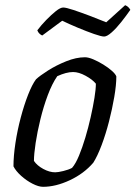

<svg xmlns="http://www.w3.org/2000/svg" viewBox="-20 -721 523 741"><path d="M146 0Q129 0 105.5 -12Q82 -24 61.5 -42.5Q41 -61 32 -79Q32 -119 39.5 -168.5Q47 -218 60 -267Q73 -316 88.5 -355.5Q104 -395 119 -415Q134 -429 165.5 -449Q197 -469 235.5 -484.5Q274 -500 308 -500Q321 -500 340 -492Q359 -484 378.5 -472Q398 -460 412 -447.5Q426 -435 429 -426Q429 -393 421 -346.5Q413 -300 400.5 -251.5Q388 -203 372 -160.5Q356 -118 340 -93Q304 -51 249.5 -25.5Q195 0 146 0ZM193 -56Q204 -56 224.5 -61Q245 -66 258 -73Q272 -89 285 -120.5Q298 -152 309.5 -190.5Q321 -229 330 -269Q339 -309 344.5 -343Q350 -377 350 -398Q337 -414 310.5 -428.5Q284 -443 262 -443Q236 -443 201 -427Q181 -398 164.5 -354Q148 -310 136 -261Q124 -212 117.5 -169Q111 -126 111 -100Q123 -82 147 -69Q171 -56 193 -56ZM382 -580Q371 -580 342.5 -590Q314 -600 280.5 -614Q247 -628 220 -641L143 -584Q138 -586 132.5 -591Q127 -596 124 -604Q139 -624 158.5 -644Q178 -664 195.5 -678Q213 -692 224 -692Q235 -692 263.5 -682.5Q292 -673 326.5 -660Q361 -647 390 -635L463 -701Q471 -698 476 -692.5Q481 -687 483 -683Q467 -660 448 -636Q429 -612 411 -596Q393 -580 382 -580Z"/></svg>

Font: Texturina Light
Style: Italic
Weight: 300
Italic angle: -11°
Designer: Guillermo Torres Carreño
Foundry: Omnibus-Type
Version: Version 1.002; ttfautohint (v1.8.3)